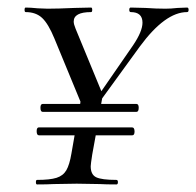

<svg xmlns="http://www.w3.org/2000/svg" viewBox="-20 -488 519 508"><path d="M218 -203 332 -368Q357 -405 357 -428Q357 -456 326 -456Q322 -456 322 -462Q322 -468 326 -468L365 -467Q393 -465 418 -465Q432 -465 450 -467L475 -468Q479 -468 479 -462Q479 -456 475 -456Q417 -456 350 -365L228 -197ZM78 -12Q112 -12 129.5 -17.5Q147 -23 155.5 -37.5Q164 -52 169 -82L180 -145H236L224 -79Q220 -53 220 -48Q220 -26 234.5 -19Q249 -12 288 -12Q292 -12 292 -6Q292 0 288 0Q260 0 244 -1L183 -2L122 -1Q105 0 78 0Q75 0 75 -6Q75 -12 78 -12ZM77 -141Q77 -151 83 -151H329Q336 -151 336 -140Q336 -130 330 -130H83Q77 -130 77 -141ZM87 -203Q87 -213 93 -213H341Q347 -213 347 -203Q347 -192 341 -192H93Q87 -192 87 -203ZM194 -228 252 -237 246 -204H191ZM48 -456Q45 -456 45 -462Q45 -468 48 -468Q60 -468 80 -466L106 -465Q133 -465 177 -467L221 -468Q224 -468 224 -462Q224 -456 221 -456Q175 -456 175 -431Q175 -424 180 -412L253 -235L202 -197L124 -386Q108 -425 91.5 -440.5Q75 -456 48 -456Z"/></svg>

Font: Cormorant Garamond
Style: Italic
Weight: 400
Italic angle: -10°
Designer: Christian Thalmann (Catharsis Fonts)
Foundry: Catharsis Fonts
Version: Version 4.000